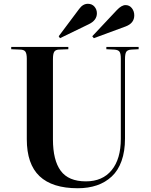

<svg xmlns="http://www.w3.org/2000/svg" viewBox="-20 -977 794 1011"><path d="M295.9 -775.9 289.1 -786.1 397 -930.2Q416.5 -957 442.9 -957Q464.4 -957 477.3 -942.1Q490.2 -927.2 490.2 -907.2Q490.2 -869.6 446.8 -849.1ZM474.1 -775.9 465.8 -786.1 595.2 -923.8Q620.1 -950.2 641.1 -950.2Q661.6 -950.2 674.3 -934.1Q687 -918 687 -896Q687 -855 642.1 -837.9ZM389.2 14.2Q255.4 14.2 188.2 -49.3Q121.1 -112.8 121.1 -244.1V-668Q121.1 -693.8 114 -704.6Q106.9 -715.3 86.9 -715.8L39.1 -717.8V-730H339.8V-717.8L289.1 -715.8Q272 -714.8 265.4 -704.1Q258.8 -693.4 258.8 -665V-243.2Q258.8 -133.3 299.8 -77.6Q340.8 -22 432.1 -22Q520 -22 568.1 -81.1Q616.2 -140.1 616.2 -246.1V-668Q616.2 -694.8 609.4 -704.6Q602.5 -714.4 582 -715.8L540 -717.8V-730H710V-717.8L670.9 -715.8Q651.4 -714.4 644.8 -704.1Q638.2 -693.8 638.2 -665V-247.1Q638.2 -180.2 620.1 -129.6Q602.1 -79.1 568.6 -47.9Q535.2 -16.6 490.2 -1.2Q445.3 14.2 389.2 14.2Z"/></svg>

Font: Display Semibold
Style: Regular
Weight: 600
Designer: Latin by Veronika Burian and Jose Scaglione. Greek by Irene Vlachou. Cyrillic by Vera Evstafieva.
Foundry: TypeTogether
Version: Version 3.002